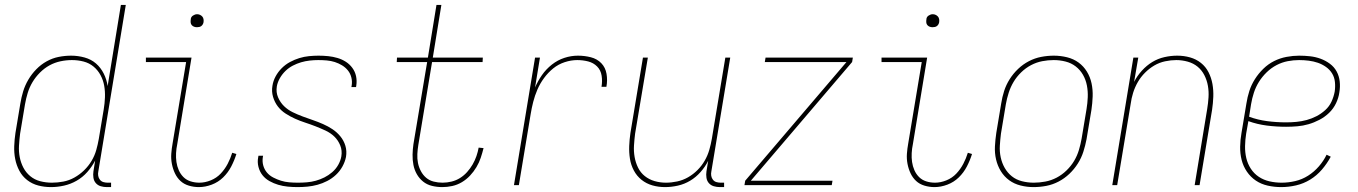

<svg xmlns="http://www.w3.org/2000/svg" viewBox="-20 -755 5540 783"><path d="M188 8Q161 8 136 1.5Q111 -5 91 -20.5Q71 -36 59 -58.5Q47 -81 42 -106.5Q37 -132 38 -159Q39 -186 43 -213L63 -333Q67 -358 74.5 -382.5Q82 -407 95.5 -430Q109 -453 128 -472.5Q147 -492 170.5 -505Q194 -518 219.5 -523Q245 -528 270 -528Q298 -528 325 -520.5Q352 -513 371.5 -496Q391 -479 403 -455Q415 -431 419 -404L473 -735H493L381 -56Q379 -47 380.5 -38Q382 -29 387.5 -22Q393 -15 401.5 -12.5Q410 -10 419 -10H433V8H416Q403 8 391 4.5Q379 1 371 -8Q363 -17 361 -30Q359 -43 361 -56L368 -100Q355 -75 336 -53.5Q317 -32 292.5 -18Q268 -4 241 2Q214 8 188 8ZM192 -10Q215 -10 238.5 -14.5Q262 -19 283.5 -31Q305 -43 323 -60.5Q341 -78 353.5 -99Q366 -120 372.5 -143Q379 -166 383 -189L403 -309Q407 -333 408 -357.5Q409 -382 405 -405Q401 -428 390 -448.5Q379 -469 361.5 -483.5Q344 -498 321 -504Q298 -510 273 -510Q250 -510 226.5 -505Q203 -500 182 -488.5Q161 -477 143 -459Q125 -441 112.5 -420Q100 -399 93 -376Q86 -353 82 -330L62 -210Q59 -186 57.5 -161.5Q56 -137 60.5 -114Q65 -91 75.5 -71Q86 -51 103.5 -36.5Q121 -22 144 -16Q167 -10 192 -10Z M791 8Q770 8 750 2Q730 -4 716 -17Q702 -30 693.5 -48Q685 -66 681 -86.5Q677 -107 678.5 -128Q680 -149 684 -171L739 -502H575V-520H761L703 -168Q699 -149 698 -130.5Q697 -112 699.5 -94.5Q702 -77 709 -61Q716 -45 728 -33Q740 -21 757 -15.5Q774 -10 793 -10Q816 -10 839.5 -19.5Q863 -29 880 -47Q897 -65 908.5 -87Q920 -109 927 -132L944 -127Q936 -101 923 -76Q910 -51 890 -31.5Q870 -12 843.5 -2Q817 8 791 8ZM783 -644Q777 -644 771.5 -646Q766 -648 762 -652.5Q758 -657 757.5 -663.5Q757 -670 758 -676Q758 -681 760.5 -685Q763 -689 767 -691.5Q771 -694 775 -695.5Q779 -697 784 -697Q790 -697 795.5 -694.5Q801 -692 805 -687.5Q809 -683 810 -676.5Q811 -670 810 -664Q809 -659 806.5 -655Q804 -651 800.5 -648.5Q797 -646 792.5 -645Q788 -644 783 -644Z M1194 8Q1173 8 1153 6Q1133 4 1114.5 -1.5Q1096 -7 1079 -16.5Q1062 -26 1050.5 -40.5Q1039 -55 1034 -74.5Q1029 -94 1033 -114L1034 -120H1053L1052 -115Q1049 -97 1053.5 -80.5Q1058 -64 1068.5 -51.5Q1079 -39 1094.5 -31Q1110 -23 1126 -18Q1142 -13 1159.5 -11.5Q1177 -10 1195 -10Q1213 -10 1231.5 -11.5Q1250 -13 1268 -18Q1286 -23 1303 -31.5Q1320 -40 1335 -53Q1350 -66 1359.5 -83Q1369 -100 1372 -117Q1376 -141 1367.5 -162Q1359 -183 1343.5 -198Q1328 -213 1307.5 -222.5Q1287 -232 1266.5 -240Q1246 -248 1224.5 -255Q1203 -262 1183 -271Q1163 -280 1144.5 -292Q1126 -304 1113 -321Q1100 -338 1093.5 -360Q1087 -382 1091 -405Q1094 -425 1104 -443.5Q1114 -462 1129 -477Q1144 -492 1162.5 -502Q1181 -512 1200.5 -518Q1220 -524 1240 -526Q1260 -528 1279 -528Q1299 -528 1318.5 -526Q1338 -524 1356.5 -518.5Q1375 -513 1390.5 -503Q1406 -493 1417 -478Q1428 -463 1432 -444.5Q1436 -426 1433 -406L1432 -400H1413L1414 -405Q1417 -422 1413 -438.5Q1409 -455 1399 -467.5Q1389 -480 1375 -488.5Q1361 -497 1345.5 -502Q1330 -507 1312.5 -508.5Q1295 -510 1278 -510Q1261 -510 1243 -508Q1225 -506 1208 -501Q1191 -496 1174.5 -487.5Q1158 -479 1144.5 -466Q1131 -453 1121.5 -436.5Q1112 -420 1109 -403Q1105 -379 1114 -358Q1123 -337 1138.5 -322Q1154 -307 1173.5 -297.5Q1193 -288 1214.5 -280Q1236 -272 1256.5 -265Q1277 -258 1297.5 -249Q1318 -240 1336 -228Q1354 -216 1368 -199Q1382 -182 1388.5 -160.5Q1395 -139 1391 -115Q1387 -95 1376.5 -76Q1366 -57 1350 -42Q1334 -27 1314.5 -17Q1295 -7 1275 -1.5Q1255 4 1234.5 6Q1214 8 1194 8Z M1784 8Q1762 8 1741.5 3Q1721 -2 1705.5 -14.5Q1690 -27 1680 -44.5Q1670 -62 1666 -82.5Q1662 -103 1662.5 -124.5Q1663 -146 1666 -167L1722 -502H1598L1599 -520H1725L1760 -735H1780L1745 -520H1949L1948 -502H1742L1686 -164Q1683 -146 1682 -127Q1681 -108 1684.5 -90.5Q1688 -73 1696.5 -57Q1705 -41 1718 -30Q1731 -19 1748.5 -14.5Q1766 -10 1785 -10Q1803 -10 1821.5 -14.5Q1840 -19 1856 -29Q1872 -39 1885 -53.5Q1898 -68 1907.5 -84.5Q1917 -101 1923 -118.5Q1929 -136 1932 -153L1952 -151Q1947 -131 1940.5 -111.5Q1934 -92 1923 -73.5Q1912 -55 1897 -39Q1882 -23 1863.5 -12Q1845 -1 1824.5 3.5Q1804 8 1784 8Z M2076 0 2162 -520H2182L2162 -398Q2173 -424 2190 -448.5Q2207 -473 2230.5 -491.5Q2254 -510 2281.5 -519Q2309 -528 2337 -528Q2364 -528 2389.5 -521.5Q2415 -515 2432 -497.5Q2449 -480 2453.5 -454Q2458 -428 2453 -401H2433Q2437 -424 2433.5 -446.5Q2430 -469 2415 -484Q2400 -499 2378.5 -504.5Q2357 -510 2334 -510Q2309 -510 2283 -501.5Q2257 -493 2236 -476Q2215 -459 2198.5 -436.5Q2182 -414 2171.5 -389.5Q2161 -365 2154.5 -339.5Q2148 -314 2144 -289L2096 0Z M2692 8Q2665 8 2640.5 1Q2616 -6 2596.5 -21.5Q2577 -37 2565 -59.5Q2553 -82 2549 -107.5Q2545 -133 2546 -159.5Q2547 -186 2551 -213L2602 -520H2622L2570 -210Q2567 -186 2565.5 -162Q2564 -138 2568 -115Q2572 -92 2582 -71.5Q2592 -51 2609.5 -37Q2627 -23 2649.5 -16.5Q2672 -10 2696 -10Q2718 -10 2741.5 -15Q2765 -20 2786 -32Q2807 -44 2824.5 -61.5Q2842 -79 2854 -100Q2866 -121 2872.5 -143.5Q2879 -166 2883 -189L2938 -520H2958L2881 -56Q2879 -47 2880.5 -38Q2882 -29 2887.5 -22Q2893 -15 2901.5 -12.5Q2910 -10 2919 -10H2933V8H2916Q2903 8 2891 4.5Q2879 1 2871 -8Q2863 -17 2861 -30Q2859 -43 2861 -56L2868 -99Q2856 -75 2837 -53.5Q2818 -32 2794.5 -18Q2771 -4 2744.5 2Q2718 8 2692 8Z M3016 0 3019 -18 3432 -502H3099L3102 -520H3458L3455 -502L3042 -18H3375L3372 0Z M3791 8Q3770 8 3750 2Q3730 -4 3716 -17Q3702 -30 3693.5 -48Q3685 -66 3681 -86.5Q3677 -107 3678.5 -128Q3680 -149 3684 -171L3739 -502H3575V-520H3761L3703 -168Q3699 -149 3698 -130.5Q3697 -112 3699.5 -94.5Q3702 -77 3709 -61Q3716 -45 3728 -33Q3740 -21 3757 -15.5Q3774 -10 3793 -10Q3816 -10 3839.5 -19.5Q3863 -29 3880 -47Q3897 -65 3908.5 -87Q3920 -109 3927 -132L3944 -127Q3936 -101 3923 -76Q3910 -51 3890 -31.5Q3870 -12 3843.5 -2Q3817 8 3791 8ZM3783 -644Q3777 -644 3771.5 -646Q3766 -648 3762 -652.5Q3758 -657 3757.5 -663.5Q3757 -670 3758 -676Q3758 -681 3760.5 -685Q3763 -689 3767 -691.5Q3771 -694 3775 -695.5Q3779 -697 3784 -697Q3790 -697 3795.5 -694.5Q3801 -692 3805 -687.5Q3809 -683 3810 -676.5Q3811 -670 3810 -664Q3809 -659 3806.5 -655Q3804 -651 3800.5 -648.5Q3797 -646 3792.5 -645Q3788 -644 3783 -644Z M4195 8Q4168 8 4142 1.5Q4116 -5 4095.5 -20Q4075 -35 4061.5 -57Q4048 -79 4042 -105Q4036 -131 4037.5 -158.5Q4039 -186 4043 -213L4063 -333Q4067 -359 4075 -384Q4083 -409 4097.5 -432Q4112 -455 4132 -474Q4152 -493 4176 -505.5Q4200 -518 4226 -523Q4252 -528 4278 -528Q4305 -528 4331.5 -521.5Q4358 -515 4378.5 -500Q4399 -485 4412.5 -463Q4426 -441 4431.5 -415Q4437 -389 4436 -361.5Q4435 -334 4431 -307L4411 -187Q4406 -161 4398 -136Q4390 -111 4375.5 -88Q4361 -65 4341 -46Q4321 -27 4297 -14.5Q4273 -2 4247 3Q4221 8 4195 8ZM4196 -10Q4219 -10 4243 -14.5Q4267 -19 4289 -30.5Q4311 -42 4329.5 -60Q4348 -78 4360.5 -99Q4373 -120 4380 -143.5Q4387 -167 4391 -190L4411 -310Q4415 -334 4416 -358.5Q4417 -383 4412.5 -406.5Q4408 -430 4396.5 -450Q4385 -470 4367 -484Q4349 -498 4325.5 -504Q4302 -510 4277 -510Q4254 -510 4230.5 -505.5Q4207 -501 4185 -489.5Q4163 -478 4144.5 -460Q4126 -442 4113.5 -421Q4101 -400 4093.5 -376.5Q4086 -353 4082 -330L4062 -210Q4059 -186 4057.5 -161.5Q4056 -137 4061 -113.5Q4066 -90 4077.5 -70Q4089 -50 4106.5 -36Q4124 -22 4147.5 -16Q4171 -10 4196 -10Z M4516 0 4602 -520H4622L4605 -421Q4617 -445 4636.5 -466.5Q4656 -488 4679 -502Q4702 -516 4728.5 -522Q4755 -528 4781 -528Q4808 -528 4833 -521Q4858 -514 4877.5 -498.5Q4897 -483 4908.5 -460.5Q4920 -438 4924.5 -412.5Q4929 -387 4928 -360.5Q4927 -334 4923 -307L4872 0H4852L4903 -310Q4907 -334 4908.5 -358Q4910 -382 4906 -405Q4902 -428 4891.5 -448.5Q4881 -469 4864 -483Q4847 -497 4824 -503.5Q4801 -510 4777 -510Q4755 -510 4731.5 -505Q4708 -500 4687.5 -488Q4667 -476 4649.5 -458.5Q4632 -441 4620 -420Q4608 -399 4601 -376.5Q4594 -354 4591 -331L4536 0Z M5205 8Q5177 8 5150 2Q5123 -4 5101.5 -18.5Q5080 -33 5065 -55Q5050 -77 5043.5 -103Q5037 -129 5037.5 -157Q5038 -185 5043 -213L5063 -333Q5067 -359 5075 -384Q5083 -409 5097.5 -432Q5112 -455 5132 -474.5Q5152 -494 5176 -506Q5200 -518 5226.5 -523Q5253 -528 5278 -528Q5301 -528 5323 -525.5Q5345 -523 5365.5 -515.5Q5386 -508 5403.5 -495Q5421 -482 5431 -463.5Q5441 -445 5443.5 -423Q5446 -401 5442 -378Q5439 -356 5428.5 -334Q5418 -312 5400.5 -295Q5383 -278 5361 -266.5Q5339 -255 5316.5 -248.5Q5294 -242 5271 -240Q5248 -238 5225 -238Q5185 -238 5146 -243Q5107 -248 5071 -261L5062 -210Q5058 -185 5057.5 -159.5Q5057 -134 5062.5 -110.5Q5068 -87 5081 -67Q5094 -47 5113.5 -34Q5133 -21 5157 -15.5Q5181 -10 5207 -10Q5234 -10 5262 -16.5Q5290 -23 5314.5 -38.5Q5339 -54 5358.5 -76.5Q5378 -99 5390 -124L5407 -116Q5392 -88 5371 -63.5Q5350 -39 5323 -22.5Q5296 -6 5265.5 1Q5235 8 5205 8ZM5225 -256Q5246 -256 5267 -258Q5288 -260 5308.5 -265.5Q5329 -271 5348.5 -281Q5368 -291 5384.5 -306Q5401 -321 5410 -340.5Q5419 -360 5423 -381Q5426 -401 5424 -420.5Q5422 -440 5412.5 -455.5Q5403 -471 5387.5 -482Q5372 -493 5354.5 -499Q5337 -505 5317.5 -507.5Q5298 -510 5278 -510Q5255 -510 5231.5 -505.5Q5208 -501 5186 -489.5Q5164 -478 5145.5 -460Q5127 -442 5114 -421Q5101 -400 5093.5 -377Q5086 -354 5082 -330L5074 -279Q5109 -266 5147.5 -261Q5186 -256 5225 -256Z"/></svg>

Font: Iosevka Thin
Style: Italic
Weight: 100
Italic angle: -9°
Monospace: yes
Designer: Belleve Invis
Foundry: Belleve Invis
Version: Version 32.5.0; ttfautohint (v1.8.4)